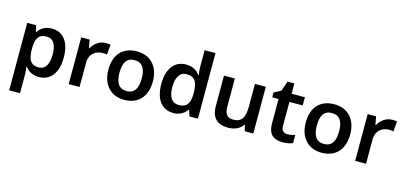

<svg xmlns="http://www.w3.org/2000/svg" viewBox="-79 -1335 4544 2150"><g transform="rotate(15 2193.0 -260.0)"><path d="M366 -552C284 -552 237 -515 207 -470H201L183 -542H81V240H207V20C207 -6 203 -38 199 -63H207C236 -25 283 10 363 10C490 10 577 -87 577 -272C577 -457 493 -552 366 -552ZM330 -450C411 -450 448 -386 448 -274C448 -162 411 -93 332 -93C236 -93 207 -157 207 -273V-289C209 -397 241 -450 330 -450Z M991 -552C917 -552 860 -505 828 -448H822L804 -542H707V0H833V-281C833 -386 906 -435 986 -435C1000 -435 1022 -433 1035 -430L1046 -547C1032 -550 1008 -552 991 -552Z M1610 -272C1610 -452 1503 -552 1353 -552C1193 -552 1094 -452 1094 -272C1094 -92 1202 10 1350 10C1510 10 1610 -92 1610 -272ZM1223 -272C1223 -387 1261 -450 1351 -450C1442 -450 1481 -387 1481 -272C1481 -157 1442 -92 1352 -92C1261 -92 1223 -157 1223 -272Z M1919 10C2000 10 2048 -26 2079 -71H2084L2107 0H2205V-760H2079V-570C2079 -536 2084 -492 2088 -473H2082C2051 -517 2002 -552 1922 -552C1794 -552 1708 -456 1708 -270C1708 -85 1793 10 1919 10ZM1957 -92C1878 -92 1836 -153 1836 -268C1836 -383 1878 -449 1955 -449C2055 -449 2085 -385 2085 -269V-253C2084 -145 2050 -92 1957 -92Z M2847 -542H2721V-277C2721 -158 2689 -92 2588 -92C2519 -92 2488 -132 2488 -213V-542H2362V-188C2362 -50 2434 10 2556 10C2624 10 2690 -14 2725 -70H2731L2748 0H2847Z M3218 -91C3176 -91 3146 -115 3146 -166V-447H3300V-542H3146V-661H3067L3027 -546L2947 -502V-447H3020V-165C3020 -28 3093 10 3186 10C3233 10 3278 1 3305 -12V-106C3280 -98 3249 -91 3218 -91Z M3898 -272C3898 -452 3791 -552 3641 -552C3481 -552 3382 -452 3382 -272C3382 -92 3490 10 3638 10C3798 10 3898 -92 3898 -272ZM3511 -272C3511 -387 3549 -450 3639 -450C3730 -450 3769 -387 3769 -272C3769 -157 3730 -92 3640 -92C3549 -92 3511 -157 3511 -272Z M4312 -552C4238 -552 4181 -505 4149 -448H4143L4125 -542H4028V0H4154V-281C4154 -386 4227 -435 4307 -435C4321 -435 4343 -433 4356 -430L4367 -547C4353 -550 4329 -552 4312 -552Z"/></g></svg>

Font: Noto Sans Arabic UI SmBd
Style: Regular
Weight: 600
Designer: Monotype Design Team, Nadine Chahine and Nizar Qandah
Foundry: Monotype Imaging Inc.
Version: Version 2.010